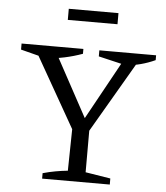

<svg xmlns="http://www.w3.org/2000/svg" viewBox="-57 -897 817 947"><g transform="rotate(5 351.5 -423.0)"><path d="M335 -218 104 -624V-645H192L384 -291H357L552 -645H613L614 -626L376 -218ZM187 0V-27Q219 -36 249.5 -41.5Q280 -47 310 -50L314 -285H398V-50L522 -30V0ZM153 -593 28 -625V-655H334V-631Q290 -615 245 -605.5Q200 -596 153 -593ZM549 -593 413 -625V-655H694V-631Q659 -615 623 -605.5Q587 -596 549 -593ZM245 -791V-846H491V-791Z"/></g></svg>

Font: Piazzolla Thin
Style: Regular
Weight: 400
Version: Version 2.001